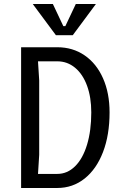

<svg xmlns="http://www.w3.org/2000/svg" viewBox="-20 -935 640 955"><path d="M85 -700H265Q342 -700 401 -659.5Q460 -619 492.5 -545.5Q525 -472 525 -376Q525 -264 492.5 -179Q460 -94 401 -47Q342 0 265 0H85ZM265 -70Q315 -70 353.5 -108Q392 -146 413 -215.5Q434 -285 434 -376Q434 -451 413 -508.5Q392 -566 353.5 -598Q315 -630 265 -630H169L175 -535V-165L169 -70ZM143 -915H243L295 -805H305L357 -915H457L342 -760H258Z"/></svg>

Font: Sligoil Micro
Style: Regular
Weight: 400
Designer: Ariel Martín Pérez
Foundry: Igor Stepanchenko
Version: Version 1.001